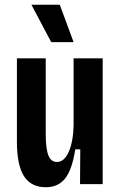

<svg xmlns="http://www.w3.org/2000/svg" viewBox="-20 -773 507 806"><path d="M172 13Q111 13 81 -33Q51 -79 51 -179V-528H172V-211Q172 -149 183 -121Q194 -93 219 -93Q249 -93 268 -134.5Q287 -176 289 -246V-528H411V0H316L317 -146H296Q283 -62 254 -24.5Q225 13 172 13ZM195 -596 112 -753H231L289 -596Z"/></svg>

Font: Bricolage Grotesque 12pt Condensed SemiBold
Style: Regular
Weight: 600
Width: 3
Designer: Mathieu Triay
Foundry: Atelier Triay
Version: Version 1.001; ttfautohint (v1.8.4.7-5d5b);gftools[0.9.33.de